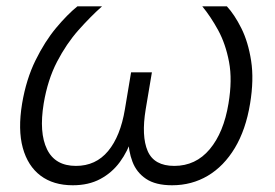

<svg xmlns="http://www.w3.org/2000/svg" viewBox="-20 -562 846 590"><path d="M203.6 7.3Q144 7.3 104.7 -22.2Q65.4 -51.8 50 -107.7Q34.7 -163.6 47.9 -243.7Q60.5 -318.4 89.1 -376.5Q117.7 -434.6 152.3 -476.1Q187 -517.6 217.8 -542.5H293.5Q258.3 -511.2 221.2 -469.5Q184.1 -427.7 155.3 -372.3Q126.5 -316.9 114.3 -244.1Q99.6 -154.3 124.5 -103.3Q149.4 -52.2 213.4 -52.2Q274.4 -52.2 312.3 -97.9Q350.1 -143.6 363.8 -226.1L382.8 -339.8H446.8L427.7 -226.1Q414.1 -143.6 433.8 -97.9Q453.6 -52.2 515.6 -52.2Q581.5 -52.2 624.5 -103.5Q667.5 -154.8 682.1 -243.7Q694.3 -316.4 683.8 -371.8Q673.3 -427.2 650.4 -469.2Q627.4 -511.2 601.6 -542.5H677.2Q700.7 -517.1 721.7 -475.1Q742.7 -433.1 751.7 -375.2Q760.7 -317.4 748.5 -243.7Q735.4 -163.6 701.7 -107.4Q668 -51.3 618.7 -22Q569.3 7.3 508.8 7.3Q458 7.3 428.7 -12.5Q399.4 -32.2 387 -65.2Q374.5 -98.1 374 -138.2H385.7Q372.6 -97.2 348.4 -64.2Q324.2 -31.2 288.3 -12Q252.4 7.3 203.6 7.3Z"/></svg>

Font: Inter 16pt Light
Style: Italic
Weight: 300
Italic angle: -9.3988°
Version: Version 4.001;git-66647c0bb